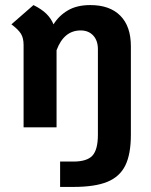

<svg xmlns="http://www.w3.org/2000/svg" viewBox="-20 -502 596 757"><path d="M496 -320V29Q496 106 474 150.5Q452 195 403 215Q354 235 269 235H217V135H269Q323 135 344.5 111.5Q366 88 366 29V-308Q366 -342 347.5 -362Q329 -382 298 -382Q232 -382 203 -304V0H73V-325Q73 -352 62.5 -369Q52 -386 25 -406L112 -482Q144 -466 162.5 -448Q181 -430 191 -406Q212 -440 247.5 -461Q283 -482 336 -482Q413 -482 454.5 -440Q496 -398 496 -320Z"/></svg>

Font: KoHo
Style: Bold
Weight: 700
Designer: Cadson Demak & Katatrad Team
Foundry: Cadson Demak Co.,Ltd.
Version: Version 1.000; ttfautohint (v1.6)